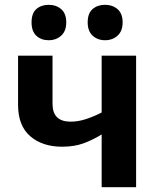

<svg xmlns="http://www.w3.org/2000/svg" viewBox="-20 -777 640 797"><path d="M489 -684Q489 -721 468 -739Q447 -757 416 -757Q385 -757 364.5 -739.5Q344 -722 344 -684Q344 -648 364.5 -629Q385 -610 416 -610Q447 -610 468 -629Q489 -648 489 -684ZM255 -684Q255 -721 234 -739Q213 -757 182 -757Q151 -757 131 -739.5Q111 -722 111 -684Q111 -647 131 -628.5Q151 -610 182 -610Q213 -610 234 -629Q255 -648 255 -684ZM545 0V-546H402V-310Q371 -294 338 -283Q305 -272 273 -272Q198 -272 198 -346V-546H55V-342Q55 -255 105.5 -211.5Q156 -168 238 -168Q289 -168 328 -182.5Q367 -197 402 -219V0Z"/></svg>

Font: Noto Sans Mono UI
Style: Bold
Weight: 700
Designer: Monotype Design team
Foundry: Monotype Imaging Inc.
Version: 1.000